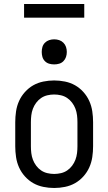

<svg xmlns="http://www.w3.org/2000/svg" viewBox="-20 -929 540 957"><path d="M250 8Q223 8 196 2.5Q169 -3 146 -16Q123 -29 104.5 -49.5Q86 -70 75 -94.5Q64 -119 60 -146Q56 -173 56 -200V-320Q56 -347 60 -374Q64 -401 75 -425.5Q86 -450 104.5 -470.5Q123 -491 146 -504Q169 -517 196 -522.5Q223 -528 250 -528Q277 -528 304 -522.5Q331 -517 354 -504Q377 -491 395.5 -470.5Q414 -450 425 -425.5Q436 -401 440 -374Q444 -347 444 -320V-200Q444 -173 440 -146Q436 -119 425 -94.5Q414 -70 395.5 -49.5Q377 -29 354 -16Q331 -3 304 2.5Q277 8 250 8ZM250 -62Q267 -62 284 -66Q301 -70 315 -79.5Q329 -89 339.5 -103Q350 -117 356 -133Q362 -149 364 -166Q366 -183 366 -200V-320Q366 -337 364 -354Q362 -371 356 -387Q350 -403 339.5 -417Q329 -431 315 -440.5Q301 -450 284 -454Q267 -458 250 -458Q233 -458 216 -454Q199 -450 185 -440.5Q171 -431 160.5 -417Q150 -403 144 -387Q138 -371 136 -354Q134 -337 134 -320V-200Q134 -183 136 -166Q138 -149 144 -133Q150 -117 160.5 -103Q171 -89 185 -79.5Q199 -70 216 -66Q233 -62 250 -62ZM250 -608Q237 -608 225 -611.5Q213 -615 204 -624Q195 -633 191.5 -645Q188 -657 188 -670Q188 -683 191.5 -695Q195 -707 204 -716Q213 -725 225 -729Q237 -733 250 -733Q263 -733 275 -729Q287 -725 296 -716Q305 -707 309 -695Q313 -683 313 -670Q313 -657 309 -645Q305 -633 296 -624Q287 -615 275 -611.5Q263 -608 250 -608ZM100 -841V-909H400V-841Z"/></svg>

Font: Iosevka Term
Style: Regular
Weight: 400
Monospace: yes
Designer: Belleve Invis
Foundry: Belleve Invis
Version: Version 30.0.1